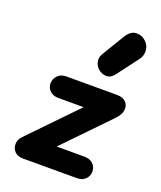

<svg xmlns="http://www.w3.org/2000/svg" viewBox="-154 -949 875 1045"><g transform="rotate(20 283.0 -426.0)"><path d="M105.5 0Q73 0 56.5 -18.8Q40 -37.5 41 -62.8Q42 -88 61 -107L320.5 -375.5H175.5Q143.5 -375.5 125.2 -393Q107 -410.5 107 -435.5Q107 -462 125.2 -481.2Q143.5 -500.5 175.5 -500.5H469Q502 -500.5 519.8 -483Q537.5 -465.5 535.2 -438.5Q533 -411.5 506 -382.5L256 -124H417Q449.5 -124 467.5 -105.8Q485.5 -87.5 485.5 -61.5Q485.5 -36.5 467.5 -18.2Q449.5 0 417 0ZM341 -588.5Q318 -602.5 309.8 -628.8Q301.5 -655 318 -682.5L395 -810Q419 -850 451.8 -851.8Q484.5 -853.5 507.5 -832Q531 -811 533.2 -781Q535.5 -751 517 -726.5L424.5 -604Q406 -579.5 384.2 -577.5Q362.5 -575.5 341 -588.5Z"/></g></svg>

Font: Edu VIC WA NT Hand
Style: Regular
Weight: 400
Designer: Tina and Corey Anderson, Eben Sorkin, Mirko Velimirovic
Foundry: Google for Education
Version: Version 1.000